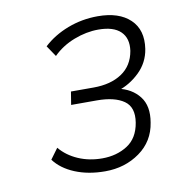

<svg xmlns="http://www.w3.org/2000/svg" viewBox="-58 -762 495 536"><g transform="rotate(-10 190.0 -494.0)"><path d="M199 -279Q151 -279 113.5 -294.5Q76 -310 56 -337L78 -367Q98 -343 129 -329.5Q160 -316 197 -316Q238 -316 268.5 -335.5Q299 -355 306 -398Q313 -441 286.5 -459.5Q260 -478 210 -478H137L143 -515H207Q256 -515 287.5 -536Q319 -557 326 -598Q331 -633 311 -652.5Q291 -672 248 -672Q214 -672 179 -658.5Q144 -645 119 -620L98 -651Q127 -678 167.5 -693.5Q208 -709 253 -709Q313 -709 344.5 -679Q376 -649 368 -596Q362 -558 334.5 -531.5Q307 -505 272 -494L273 -500Q312 -492 333.5 -464.5Q355 -437 347 -391Q339 -339 297 -309Q255 -279 199 -279Z"/></g></svg>

Font: Mulish ExtraLight
Style: Italic
Weight: 200
Italic angle: -9°
Designer: Vernon Adams
Foundry: Vernon Adams
Version: Version 3.603